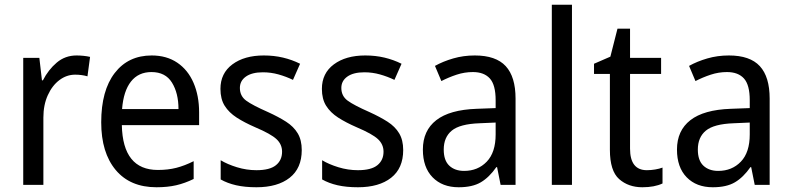

<svg xmlns="http://www.w3.org/2000/svg" viewBox="-20 -873 3342 810"><path d="M303 -639Q317 -639 332 -637.5Q347 -636 360 -633L349 -551Q325 -558 297 -558Q261 -558 230.5 -535Q200 -512 181.5 -471Q163 -430 163 -377V-93H78V-629H146L157 -534H161Q184 -579 219.5 -609Q255 -639 303 -639Z M620 -639Q683 -639 728 -608.5Q773 -578 796.5 -523.5Q820 -469 820 -399V-345H494Q498 -156 646 -156Q689 -156 724 -165Q759 -174 797 -193V-118Q760 -100 723.5 -91.5Q687 -83 640 -83Q529 -83 468 -156Q407 -229 407 -357Q407 -491 464 -565Q521 -639 620 -639ZM619 -569Q564 -569 532.5 -529Q501 -489 495 -413H733Q733 -480 705.5 -524.5Q678 -569 619 -569Z M1253 -240Q1253 -163 1202 -123Q1151 -83 1062 -83Q1013 -83 976 -91.5Q939 -100 911 -116V-197Q939 -180 979.5 -167.5Q1020 -155 1062 -155Q1118 -155 1144 -176Q1170 -197 1170 -233Q1170 -264 1146.5 -286Q1123 -308 1057 -336Q1011 -356 978.5 -377Q946 -398 928 -426.5Q910 -455 910 -498Q910 -564 960.5 -601.5Q1011 -639 1093 -639Q1136 -639 1174 -630Q1212 -621 1246 -604L1216 -536Q1187 -550 1155 -559Q1123 -568 1089 -568Q1043 -568 1017.5 -550Q992 -532 992 -502Q992 -468 1018.5 -448.5Q1045 -429 1111 -400Q1155 -380 1187 -359.5Q1219 -339 1236 -310.5Q1253 -282 1253 -240Z M1681 -240Q1681 -163 1630 -123Q1579 -83 1490 -83Q1441 -83 1404 -91.5Q1367 -100 1339 -116V-197Q1367 -180 1407.5 -167.5Q1448 -155 1490 -155Q1546 -155 1572 -176Q1598 -197 1598 -233Q1598 -264 1574.5 -286Q1551 -308 1485 -336Q1439 -356 1406.5 -377Q1374 -398 1356 -426.5Q1338 -455 1338 -498Q1338 -564 1388.5 -601.5Q1439 -639 1521 -639Q1564 -639 1602 -630Q1640 -621 1674 -604L1644 -536Q1615 -550 1583 -559Q1551 -568 1517 -568Q1471 -568 1445.5 -550Q1420 -532 1420 -502Q1420 -468 1446.5 -448.5Q1473 -429 1539 -400Q1583 -380 1615 -359.5Q1647 -339 1664 -310.5Q1681 -282 1681 -240Z M1983 -639Q2072 -639 2113.5 -594Q2155 -549 2155 -457V-93H2092L2077 -168H2074Q2044 -125 2008.5 -104Q1973 -83 1915 -83Q1846 -83 1805 -125Q1764 -167 1764 -242Q1764 -322 1820.5 -366Q1877 -410 1991 -414L2071 -417V-450Q2071 -515 2046.5 -542Q2022 -569 1975 -569Q1940 -569 1906.5 -558Q1873 -547 1842 -531L1815 -595Q1849 -614 1892 -626.5Q1935 -639 1983 -639ZM2003 -353Q1920 -350 1886 -322Q1852 -294 1852 -242Q1852 -196 1875.5 -174Q1899 -152 1938 -152Q1996 -152 2033.5 -191Q2071 -230 2071 -306V-356Z M2393 -93H2308V-853H2393Z M2709 -155Q2726 -155 2744 -158Q2762 -161 2775 -166V-99Q2741 -83 2690 -83Q2631 -83 2592 -117.5Q2553 -152 2553 -241V-561H2486V-604L2555 -634L2585 -752H2638V-629H2769V-561H2638V-246Q2638 -155 2709 -155Z M3055 -639Q3144 -639 3185.5 -594Q3227 -549 3227 -457V-93H3164L3149 -168H3146Q3116 -125 3080.5 -104Q3045 -83 2987 -83Q2918 -83 2877 -125Q2836 -167 2836 -242Q2836 -322 2892.5 -366Q2949 -410 3063 -414L3143 -417V-450Q3143 -515 3118.5 -542Q3094 -569 3047 -569Q3012 -569 2978.5 -558Q2945 -547 2914 -531L2887 -595Q2921 -614 2964 -626.5Q3007 -639 3055 -639ZM3075 -353Q2992 -350 2958 -322Q2924 -294 2924 -242Q2924 -196 2947.5 -174Q2971 -152 3010 -152Q3068 -152 3105.5 -191Q3143 -230 3143 -306V-356Z"/></svg>

Font: Noto Sans Kannada UI SemiCondensed
Style: Regular
Weight: 400
Width: 4
Designer: Jelle Bosma - Monotype Design Team
Foundry: Monotype Imaging Inc.
Version: Version 2.005; ttfautohint (v1.8.4.7-5d5b)